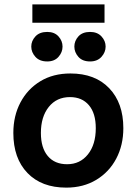

<svg xmlns="http://www.w3.org/2000/svg" viewBox="-20 -849 625 878"><path d="M302 -513Q415 -513 479.5 -445.5Q544 -378 544 -263Q544 -185 511.5 -123.5Q479 -62 420 -26.5Q361 9 283 9Q170 9 105.5 -58Q41 -125 41 -241Q41 -319 73.5 -380.5Q106 -442 164.5 -477.5Q223 -513 302 -513ZM287 -98Q346 -98 382 -143Q418 -188 418 -263Q418 -331 386.5 -368Q355 -405 300 -405Q239 -405 203 -360Q167 -315 167 -241Q167 -173 198.5 -135.5Q230 -98 287 -98ZM128 -745V-829H458V-745ZM196 -568Q161 -568 142 -589Q123 -610 123 -636Q123 -662 142 -682.5Q161 -703 196 -703Q229 -703 247.5 -682.5Q266 -662 266 -636Q266 -610 247.5 -589Q229 -568 196 -568ZM392 -568Q357 -568 338.5 -589Q320 -610 320 -636Q320 -662 338.5 -682.5Q357 -703 392 -703Q425 -703 444 -682.5Q463 -662 463 -636Q463 -610 444 -589Q425 -568 392 -568Z"/></svg>

Font: Livvic SemiBold
Style: Regular
Weight: 600
Designer: Jacques Le Bailly, Baron von Fonthausen
Version: Version 1.001; ttfautohint (v1.8.2)